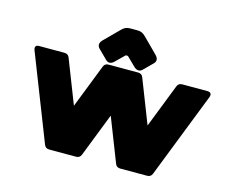

<svg xmlns="http://www.w3.org/2000/svg" viewBox="-109 -953 1339 1109"><g transform="rotate(15 561.0 -398.5)"><path d="M268.6 0H428.7C443.4 0 453.6 -6.3 459 -20L561 -281.2L663.1 -20C668.5 -6.3 678.7 0 693.4 0H853.5C868.2 0 878.4 -6.3 883.8 -20L1084 -531.7C1091.3 -550.8 1083.5 -562.5 1064 -562.5H913.6C898.9 -562.5 888.7 -556.6 883.3 -542.5L781.2 -281.2L679.2 -542.5C673.8 -556.6 663.6 -562.5 648.9 -562.5H473.1C458.5 -562.5 448.2 -556.6 442.9 -542.5L340.8 -281.2L238.8 -542.5C233.4 -556.6 223.1 -562.5 208.5 -562.5H56.2C37.6 -562.5 30.8 -550.8 38.1 -531.7L238.3 -20C243.7 -6.3 253.9 0 268.6 0ZM502.4 -588.9 554.7 -640.1H567.4L619.6 -588.9C636.7 -571.8 655.8 -570.3 670.4 -585L723.6 -637.7C738.3 -652.3 737.3 -669.9 719.2 -688L630.9 -776.4C616.7 -790.5 603 -796.9 583 -796.9H538.6C519 -796.9 504.9 -790.5 490.7 -776.4L402.8 -688.5C384.8 -670.4 384.8 -651.9 398.9 -637.7L452.1 -585C467.3 -569.3 485.8 -572.3 502.4 -588.9Z"/></g></svg>

Font: Gyrotrope Black
Style: Regular
Weight: 900
Designer: David Moles
Version: Version 1.003;Glyphs 3.3.1 (3343)